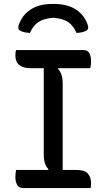

<svg xmlns="http://www.w3.org/2000/svg" viewBox="-20 -954 540 974"><path d="M440 0H98Q77 0 67.5 -15.5Q58 -31 58 -56Q58 -66 59 -75.5Q60 -85 62 -92H224L226 -96Q202 -119 202 -170V-608H137Q58 -608 58 -673Q58 -681 59 -688.5Q60 -696 62 -700H403Q426 -700 434 -683.5Q442 -667 442 -641Q442 -634 441 -625Q440 -616 438 -608H276L274 -604Q298 -582 298 -530V-92H365Q410 -92 426 -73Q442 -54 442 -25Q442 -18 441.5 -12Q441 -6 440 0ZM132 -787Q99 -788 80 -800Q68 -809 75 -827Q92 -877 135 -905.5Q178 -934 246 -934H254Q322 -934 365.5 -905.5Q409 -877 425 -827Q432 -809 420 -800Q401 -788 368 -787Q353 -823 326.5 -841.5Q300 -860 250 -864Q201 -860 174 -841.5Q147 -823 132 -787Z"/></svg>

Font: Recursive Sn Csl St
Style: Regular
Weight: 400
Version: Version 1.079;hotconv 1.0.112;makeotfexe 2.5.65598; ttfautoh